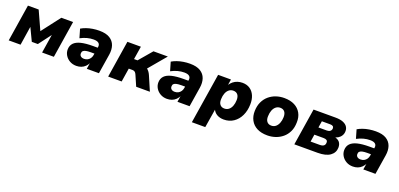

<svg xmlns="http://www.w3.org/2000/svg" viewBox="9 -1374 5029 2422"><g transform="rotate(20 2523.5 -163.0)"><path d="M24 0 102 -495H246L359 -246L550 -495H708L630 0H472L517 -285H538L385 -82H304L207 -285H227L183 0Z M933 11Q883 11 844 -11.5Q805 -34 783 -70.5Q761 -107 762 -149Q763 -200 794 -233Q825 -266 888 -281.5Q951 -297 1047 -297H1124L1110 -213H1047Q1008 -213 983.5 -207.5Q959 -202 947 -190.5Q935 -179 935 -158Q934 -134 950.5 -120Q967 -106 996 -106Q1022 -106 1042.5 -117Q1063 -128 1076.5 -147.5Q1090 -167 1094 -193L1112 -305Q1118 -340 1097 -358.5Q1076 -377 1028 -377Q985 -377 941.5 -365.5Q898 -354 853 -330L819 -447Q849 -465 887.5 -478.5Q926 -492 970 -499Q1014 -506 1058 -506Q1148 -506 1199.5 -474Q1251 -442 1269.5 -387.5Q1288 -333 1277 -264L1235 0H1072L1087 -96H1093Q1077 -59 1052.5 -35Q1028 -11 998 0Q968 11 933 11Z M1359 0 1437 -495H1618L1590 -319H1637L1787 -495H1980L1764 -238L1732 -285Q1757 -282 1776.5 -269Q1796 -256 1811 -236.5Q1826 -217 1836 -193L1919 0H1735L1674 -140Q1667 -156 1659 -165.5Q1651 -175 1640.5 -179Q1630 -183 1615 -183H1569L1540 0Z M2150 11Q2100 11 2061 -11.5Q2022 -34 2000 -70.5Q1978 -107 1979 -149Q1980 -200 2011 -233Q2042 -266 2105 -281.5Q2168 -297 2264 -297H2341L2327 -213H2264Q2225 -213 2200.5 -207.5Q2176 -202 2164 -190.5Q2152 -179 2152 -158Q2151 -134 2167.5 -120Q2184 -106 2213 -106Q2239 -106 2259.5 -117Q2280 -128 2293.5 -147.5Q2307 -167 2311 -193L2329 -305Q2335 -340 2314 -358.5Q2293 -377 2245 -377Q2202 -377 2158.5 -365.5Q2115 -354 2070 -330L2036 -447Q2066 -465 2104.5 -478.5Q2143 -492 2187 -499Q2231 -506 2275 -506Q2365 -506 2416.5 -474Q2468 -442 2486.5 -387.5Q2505 -333 2494 -264L2452 0H2289L2304 -96H2310Q2294 -59 2269.5 -35Q2245 -11 2215 0Q2185 11 2150 11Z M2548 180 2655 -495H2827L2815 -414H2812Q2831 -444 2857 -465Q2883 -486 2914.5 -496Q2946 -506 2980 -506Q3039 -506 3080.5 -478Q3122 -450 3144 -399.5Q3166 -349 3164 -282Q3162 -197 3130.5 -131Q3099 -65 3043 -27Q2987 11 2912 11Q2858 11 2819 -12.5Q2780 -36 2763 -80L2770 -79L2728 180ZM2873 -122Q2907 -122 2931.5 -141.5Q2956 -161 2969.5 -196Q2983 -231 2984 -275Q2985 -322 2964.5 -347.5Q2944 -373 2905 -373Q2872 -373 2847.5 -353.5Q2823 -334 2809.5 -299.5Q2796 -265 2795 -220Q2793 -173 2814 -147.5Q2835 -122 2873 -122Z M3498 11Q3415 11 3358 -18.5Q3301 -48 3272 -102Q3243 -156 3245 -226Q3247 -296 3272 -348.5Q3297 -401 3338.5 -436Q3380 -471 3432 -488.5Q3484 -506 3541 -506Q3623 -506 3680 -476.5Q3737 -447 3766.5 -393.5Q3796 -340 3793 -269Q3792 -199 3767 -146.5Q3742 -94 3700 -59Q3658 -24 3606 -6.5Q3554 11 3498 11ZM3503 -122Q3537 -122 3561 -141.5Q3585 -161 3599 -196Q3613 -231 3614 -275Q3615 -322 3594.5 -347.5Q3574 -373 3535 -373Q3502 -373 3477.5 -353.5Q3453 -334 3439.5 -299.5Q3426 -265 3425 -220Q3423 -173 3444 -147.5Q3465 -122 3503 -122Z M3858 0 3936 -495H4229Q4295 -495 4334.5 -478.5Q4374 -462 4391.5 -435Q4409 -408 4408 -376Q4408 -343 4392 -316.5Q4376 -290 4348.5 -273.5Q4321 -257 4284 -252L4286 -264Q4344 -256 4370 -227Q4396 -198 4395 -149Q4393 -81 4336.5 -40.5Q4280 0 4170 0ZM4039 -103H4161Q4197 -103 4215 -117Q4233 -131 4233 -159Q4234 -181 4219.5 -191Q4205 -201 4176 -201H4054ZM4071 -304H4185Q4212 -304 4228.5 -317.5Q4245 -331 4246 -355Q4246 -374 4233.5 -383Q4221 -392 4198 -392H4085Z M4645 11Q4595 11 4556 -11.5Q4517 -34 4495 -70.5Q4473 -107 4474 -149Q4475 -200 4506 -233Q4537 -266 4600 -281.5Q4663 -297 4759 -297H4836L4822 -213H4759Q4720 -213 4695.5 -207.5Q4671 -202 4659 -190.5Q4647 -179 4647 -158Q4646 -134 4662.5 -120Q4679 -106 4708 -106Q4734 -106 4754.5 -117Q4775 -128 4788.5 -147.5Q4802 -167 4806 -193L4824 -305Q4830 -340 4809 -358.5Q4788 -377 4740 -377Q4697 -377 4653.5 -365.5Q4610 -354 4565 -330L4531 -447Q4561 -465 4599.5 -478.5Q4638 -492 4682 -499Q4726 -506 4770 -506Q4860 -506 4911.5 -474Q4963 -442 4981.5 -387.5Q5000 -333 4989 -264L4947 0H4784L4799 -96H4805Q4789 -59 4764.5 -35Q4740 -11 4710 0Q4680 11 4645 11Z"/></g></svg>

Font: Nunito Sans 11pt Black
Style: Italic
Weight: 900
Italic angle: -9°
Version: Version 3.101;gftools[0.9.27]